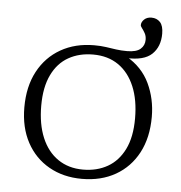

<svg xmlns="http://www.w3.org/2000/svg" viewBox="-46 -624 639 679"><g transform="rotate(5 273.0 -285.0)"><path d="M270 -23Q319.5 -23 357.2 -44.5Q395 -66 416.5 -109.5Q438 -153 438 -219Q438 -285 418 -332.5Q398 -380 360.8 -405.8Q323.5 -431.5 271 -431.5Q221.5 -431.5 183.8 -410.2Q146 -389 124.8 -345.2Q103.5 -301.5 103.5 -235.5Q103.5 -170 123.5 -122.2Q143.5 -74.5 181 -48.8Q218.5 -23 270 -23ZM507.5 -526Q507.5 -480 479.5 -453.2Q451.5 -426.5 388 -429.5L388.5 -435Q445 -402.5 470.8 -348Q496.5 -293.5 496.5 -230Q496.5 -156 468 -102.2Q439.5 -48.5 388.2 -19.2Q337 10 269 10Q203 10 152.2 -18.8Q101.5 -47.5 73 -100.2Q44.5 -153 44.5 -224.5Q44.5 -298.5 73.2 -352.2Q102 -406 153.2 -435.2Q204.5 -464.5 272 -464.5Q295.5 -464.5 313.8 -461.8Q332 -459 350 -456.5Q368 -454 388.5 -454Q422 -454 436.5 -466.8Q451 -479.5 451 -499.5Q451 -513 445.5 -522.8Q440 -532.5 434.8 -539.2Q429.5 -546 429.5 -550Q429.5 -561 439.2 -570.2Q449 -579.5 465 -579.5Q484 -579.5 495.8 -566.8Q507.5 -554 507.5 -526Z"/></g></svg>

Font: Newsreader 14pt Light
Style: Regular
Weight: 300
Designer: Hugues Gentile
Foundry: Production Type
Version: Version 1.003